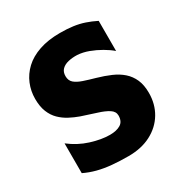

<svg xmlns="http://www.w3.org/2000/svg" viewBox="-163 -809 906 949"><g transform="rotate(-30 290.5 -334.5)"><path d="M300 14Q249 14 206 10Q163 6 126.5 -3.5Q90 -13 57 -29V-199Q107 -160 166 -141.5Q225 -123 273 -123Q311 -123 334 -137Q357 -151 357 -185Q357 -208 334.5 -222.5Q312 -237 274.5 -248.5Q237 -260 190 -276Q162 -286 135.5 -300Q109 -314 87.5 -335Q66 -356 53.5 -387Q41 -418 41 -462Q41 -506 57.5 -546Q74 -586 107 -617Q140 -648 191 -665.5Q242 -683 310 -683Q351 -683 384 -678.5Q417 -674 446.5 -664Q476 -654 506 -639V-467Q484 -486 454.5 -503Q425 -520 393 -532Q361 -544 329 -546Q302 -547 278.5 -541.5Q255 -536 241 -522Q227 -508 227 -484Q227 -459 243 -445Q259 -431 288.5 -421Q318 -411 354 -401Q396 -389 430.5 -374Q465 -359 490 -337Q515 -315 529 -283.5Q543 -252 543 -207Q543 -143 513 -93Q483 -43 428.5 -14.5Q374 14 300 14Z"/></g></svg>

Font: Maven Pro ExtraBold
Style: Regular
Weight: 800
Designer: Joe Prince
Foundry: Joe Prince
Version: Version 2.100